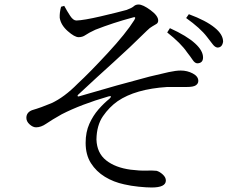

<svg xmlns="http://www.w3.org/2000/svg" viewBox="-20 -780 1040 852"><path d="M251 -750 265 -754Q278 -730 291.5 -709.5Q305 -689 319 -689Q352 -690 427 -707.5Q502 -725 542 -736Q566 -745 574 -752.5Q582 -760 595 -760Q614 -760 648 -735Q682 -710 682 -689Q682 -679 674.5 -674Q667 -669 656 -663Q645 -657 632 -644Q554 -567 484.5 -504.5Q415 -442 326 -359Q321 -352 329 -352Q509 -405 643 -440Q696 -453 728.5 -460Q761 -467 782 -467Q811 -467 835.5 -454Q860 -441 860 -421Q860 -409 849 -401.5Q838 -394 809 -394Q776 -394 722 -394Q581 -385 502 -331Q465 -305 437 -264.5Q409 -224 408 -161Q410 -101 451 -68.5Q492 -36 560 -27Q600 -22 628.5 -23Q657 -24 675 -22Q689 -18 702.5 -5.5Q716 7 716 21Q716 52 653 52Q630 52 595.5 48.5Q561 45 531 38Q484 28 445.5 4.5Q407 -19 383.5 -56Q360 -93 360 -146Q360 -194 376.5 -230.5Q393 -267 417 -294.5Q441 -322 466 -342Q473 -349 472 -352Q471 -355 461 -352Q340 -317 254 -273Q208 -247 185 -231Q162 -215 140 -215Q126 -215 111.5 -228Q97 -241 97 -257Q97 -281 122 -291Q163 -303 208 -322Q265 -348 325 -409Q377 -457 458 -544.5Q539 -632 576 -691Q582 -701 579 -703Q576 -705 568 -702Q482 -679 403 -648Q373 -634 359.5 -624.5Q346 -615 329 -615Q311 -615 280.5 -642Q250 -669 245 -701Q244 -725 251 -750ZM806 -700 818 -717Q894 -689 933 -657Q970 -627 970 -595Q966 -569 945 -569Q934 -570 923.5 -584Q913 -598 898 -617Q869 -655 806 -700ZM722 -636 734 -655Q809 -621 846 -587Q881 -555 881 -525Q881 -500 856 -499Q845 -499 835 -514Q825 -529 810 -548Q783 -588 722 -636Z"/></svg>

Font: Han-Nom Khai
Style: Regular
Weight: 400
Version: Version 1.200;June 22, 2023;FontCreator 14.0.0.2814 64-bit